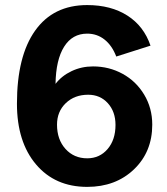

<svg xmlns="http://www.w3.org/2000/svg" viewBox="-20 -730 660 758"><path d="M574.2 -549.8 439 -506.8Q422.4 -550.3 392.8 -573.7Q363.3 -597.2 324.2 -597.2Q265.6 -597.2 233.2 -545.7Q200.7 -494.1 199.2 -398.9Q223.6 -430.7 262.7 -449.2Q301.8 -467.8 347.2 -467.8Q410.6 -467.8 464.1 -438.5Q517.6 -409.2 549.3 -356.2Q581.1 -303.2 581.1 -237.8Q581.1 -130.4 508.8 -61.3Q436.5 7.8 324.2 7.8Q197.3 7.8 122.1 -81.1Q46.9 -169.9 46.9 -320.8Q46.9 -508.3 118.7 -609.1Q190.4 -710 324.2 -710Q418 -710 482.9 -668.5Q547.9 -627 574.2 -549.8ZM205.1 -237.8Q205.1 -179.2 238.5 -142.1Q272 -105 324.2 -105Q373.5 -105 404.8 -141.6Q436 -178.2 436 -236.8Q436 -289.1 405.8 -322.5Q375.5 -356 328.1 -356Q274.4 -356 239.7 -322.8Q205.1 -289.6 205.1 -237.8Z"/></svg>

Font: LT Superior
Style: Bold
Weight: 400
Designer: Daniel Lyons
Foundry: LyonsType
Version: Version 1.000